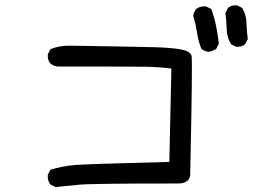

<svg xmlns="http://www.w3.org/2000/svg" viewBox="-20 -757 1040 739"><path d="M193.4 -37.1 173.8 -46.9Q162.1 -62.5 164.1 -84L173.8 -103.5Q220.7 -118.2 271 -122.1Q321.3 -126 631.8 -133.8L639.6 -493.2Q592.8 -499 544.9 -500Q497.1 -501 201.2 -501Q185.5 -502.9 173.8 -512.7Q162.1 -526.4 164.1 -547.9L173.8 -567.4Q210.9 -583 255.9 -581.1Q514.6 -577.1 579.1 -575.2Q643.6 -573.2 678.2 -566.4Q712.9 -559.6 717.3 -542Q721.7 -524.4 711.9 -80.1Q705.1 -50.8 667 -50.8Q327.1 -50.8 282.7 -45.9Q238.3 -41 193.4 -37.1ZM782.2 -557.6Q766.6 -559.6 754.9 -569.3Q743.2 -598.6 738.3 -631.3Q733.4 -664.1 723.6 -695.3Q725.6 -710.9 735.4 -722.7Q751 -734.4 772.5 -732.4L793 -722.7Q804.7 -691.4 811.5 -658.2Q818.4 -625 822.3 -588.9L812.5 -569.3Q798.8 -559.6 782.2 -557.6ZM888.7 -577.1 869.1 -586.9Q853.5 -613.3 852.5 -644.5Q851.6 -675.8 847.7 -707L857.4 -726.6Q871.1 -738.3 892.6 -736.3L912.1 -726.6Q927.7 -701.2 928.7 -668.9Q929.7 -636.7 933.6 -606.4L923.8 -586.9Q910.2 -575.2 888.7 -577.1Z"/></svg>

Font: NaikaiFont
Style: Regular
Weight: 400
Version: Version 1.67